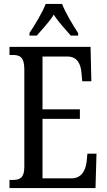

<svg xmlns="http://www.w3.org/2000/svg" viewBox="-20 -951 539 971"><path d="M129 -784V-771H166C194 -804 228 -838 252 -877C276 -838 310 -804 338 -771H375V-784C350 -822 311 -886 294 -931H211C194 -886 154 -822 129 -784ZM28 0H463L468 -174H422L418 -132C412 -88 392 -49 341 -49H195V-350H384V-398H195V-665H322C371 -665 389 -626 392 -582L396 -540H442L438 -714H28V-673H45C78 -673 103 -664 103 -602V-107C103 -52 81 -41 45 -41H28Z"/></svg>

Font: Noto Serif Myanmar ExtCond
Style: Regular
Weight: 400
Width: 2
Designer: Ben Mitchell and the Monotype Design Team
Foundry: Monotype Imaging Inc.
Version: Version 2.106